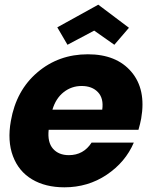

<svg xmlns="http://www.w3.org/2000/svg" viewBox="-20 -800 656 828"><path d="M332 -429.2Q288.6 -429.2 254.6 -402.6Q220.7 -376 206.1 -327.1H420.9Q427.7 -375.5 402.6 -402.3Q377.4 -429.2 332 -429.2ZM557.1 -185.1Q521 -100.6 440.2 -46.4Q359.4 7.8 257.8 7.8Q175.8 7.8 118.2 -26.6Q60.5 -61 35.9 -126.5Q11.2 -191.9 26.9 -278.8Q49.8 -410.2 141.4 -488Q232.9 -565.9 358.9 -565.9Q482.4 -565.9 546.6 -490.2Q610.8 -414.6 588.9 -289.1Q585 -267.6 577.1 -240.2H189.9Q184.1 -186.5 208.5 -158.7Q232.9 -130.9 276.9 -130.9Q340.3 -130.9 375 -185.1ZM403.8 -779.8 536.1 -680.2 473.1 -606.9 386.2 -668 271 -606.9 227.1 -682.1Z"/></svg>

Font: SVN-Poppins
Style: Bold Italic
Weight: 700
Italic angle: -10°
Designer: Ninad Kale (Devanagari), Jonny Pinhorn (Latin)
Foundry: Indian Type Foundry
Version: Version 3.002 2017